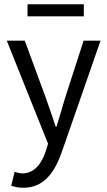

<svg xmlns="http://www.w3.org/2000/svg" viewBox="-20 -678 507 907"><path d="M90 209C188 209 238 136 272 40L455 -486H375L288 -217C275 -174 261 -124 247 -80H243C228 -125 211 -175 196 -217L97 -486H12L207 1L196 37C176 97 141 141 86 141C74 141 59 137 49 134L33 199C49 205 68 209 90 209ZM110 -601H376V-658H110Z"/></svg>

Font: Giro Sans Regular
Style: Regular
Weight: 400
Designer: Paul D. Hunt
Foundry: Adobe Systems Incorporated
Version: Version 1.000;PS 1.0;hotconv 1.0.88;makeotf.lib2.5.647800